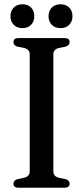

<svg xmlns="http://www.w3.org/2000/svg" viewBox="-20 -878 388 898"><path d="M229.5 -76.5Q229.5 -53 255.5 -46.5L287.5 -40Q305.5 -34 305.5 -19Q305.5 0 282 0H66Q43 0 43 -19Q43 -34 61 -40L92.5 -46.5Q119 -53 119 -76.5V-624Q119 -647 93.5 -653.5L61 -660Q43 -666 43 -681Q43 -700 66 -700H282Q305.5 -700 305.5 -681Q305.5 -666 287.5 -660L255 -653.5Q229.5 -647 229.5 -624ZM85 -746.5Q59.5 -746.5 44.2 -762Q29 -777.5 29 -802Q29 -827 44.2 -842.5Q59.5 -858 85 -858Q110.5 -858 125.5 -842.5Q140.5 -827 140.5 -802Q140.5 -777.5 125.5 -762Q110.5 -746.5 85 -746.5ZM263 -746.5Q237.5 -746.5 222.2 -762Q207 -777.5 207 -802Q207 -827 222.2 -842.5Q237.5 -858 263 -858Q288.5 -858 303.8 -842.5Q319 -827 319 -802Q319 -777.5 303.8 -762Q288.5 -746.5 263 -746.5Z"/></svg>

Font: Fraunces 72pt Soft
Style: Regular
Weight: 400
Version: Version 1.000;[b76b70a41]